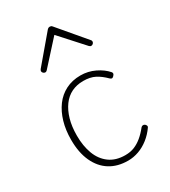

<svg xmlns="http://www.w3.org/2000/svg" viewBox="-206 -937 935 1057"><g transform="rotate(-30 261.5 -408.5)"><path d="M291 19Q224 19 176 -11Q128 -41 101.5 -98.5Q75 -156 75 -237Q75 -299 90 -350Q105 -401 133 -439Q161 -477 202.5 -498Q244 -519 296 -519Q344 -519 386.5 -498.5Q429 -478 455 -448Q459 -443 458.5 -437.5Q458 -432 450 -424Q443 -417 437.5 -418.5Q432 -420 428 -424Q398 -454 368 -469.5Q338 -485 294 -485Q253 -485 220 -469Q187 -453 163.5 -421Q140 -389 127 -344Q114 -299 114 -241Q114 -176 133 -125Q152 -74 192 -44.5Q232 -15 292 -15Q325 -15 350.5 -25.5Q376 -36 399.5 -55.5Q423 -75 446 -104Q451 -109 457 -109.5Q463 -110 469 -106Q474 -102 476.5 -96Q479 -90 475 -85Q452 -52 422 -28.5Q392 -5 358.5 7Q325 19 291 19ZM138 -630Q131 -630 125.5 -635.5Q120 -641 120 -648Q120 -650 121.5 -653Q123 -656 125 -659L268 -828Q273 -833 276.5 -834.5Q280 -836 284 -836Q288 -836 292 -834.5Q296 -833 300 -828L443 -659Q446 -656 447 -653Q448 -650 448 -648Q448 -641 442.5 -635.5Q437 -630 430 -630Q426 -630 423.5 -632Q421 -634 418 -636L284 -784L150 -636Q148 -634 145 -632Q142 -630 138 -630Z"/></g></svg>

Font: Playwrite HR Lijeva Thin
Style: Regular
Weight: 250
Designer: Veronika Burian, José Scaglione
Foundry: TypeTogether
Version: Version 1.002